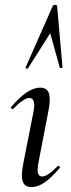

<svg xmlns="http://www.w3.org/2000/svg" viewBox="-20 -751 287 780"><path d="M69 -39Q69 -59 75 -89L116 -297Q119 -312 119 -322Q119 -353 99 -353Q88 -353 71 -341.5Q54 -330 34 -309Q33 -308 31 -308Q28 -308 25.5 -311.5Q23 -315 26 -317Q92 -395 143 -395Q163 -395 172.5 -383.5Q182 -372 182 -348Q182 -325 177 -302L136 -89Q133 -73 133 -62Q133 -34 151 -34Q174 -34 214 -76Q215 -77 217 -77Q221 -77 223 -73.5Q225 -70 222 -68Q189 -29 161.5 -10Q134 9 108 9Q88 9 78.5 -2.5Q69 -14 69 -39ZM223 -476 184 -616 94 -474Q92 -472 91 -472Q88 -472 85.5 -473.5Q83 -475 84 -477L194 -726Q195 -731 204 -731Q212 -731 212 -726L234 -477Q234 -475 228.5 -474.5Q223 -474 223 -476Z"/></svg>

Font: Cormorant Infant Medium
Style: Italic
Weight: 500
Italic angle: -10°
Designer: Christian Thalmann (Catharsis Fonts)
Foundry: Catharsis Fonts
Version: Version 4.000